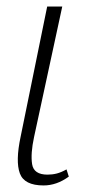

<svg xmlns="http://www.w3.org/2000/svg" viewBox="-20 -556 276 586"><path d="M113 10Q54 10 40.5 -27Q27 -64 43 -139L124 -536H170L84 -138Q73 -87 78 -55Q83 -23 125 -23Q140 -23 153.5 -26.5Q167 -30 183 -39L190 -17Q153 10 113 10Z"/></svg>

Font: Noto Serif ExtraLight
Style: Italic
Weight: 200
Italic angle: -12°
Designer: Monotype Design Team
Foundry: Monotype Imaging Inc.
Version: Version 2.014; ttfautohint (v1.8.4.7-5d5b)